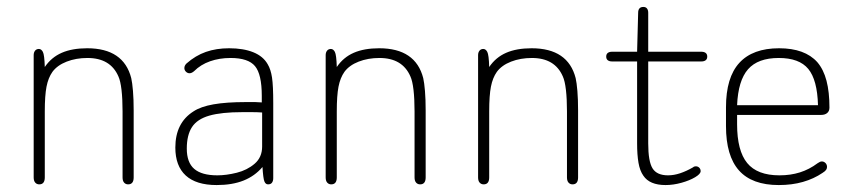

<svg xmlns="http://www.w3.org/2000/svg" viewBox="-20 -523 2457 553"><path d="M109 -330Q108 -365 103.5 -373.5Q99 -382 92 -382Q85 -382 81 -377Q77 -372 77 -364V-12Q77 -2 81.5 3Q86 8 93 8Q101 8 105 3Q109 -2 109 -12V-202Q109 -248 114 -273.5Q119 -299 131 -316Q145 -335 172 -345.5Q199 -356 232 -356Q298 -356 321 -303Q327 -290 330 -264Q333 -238 333 -202V-12Q333 -2 337.5 3Q342 8 349 8Q357 8 361 3Q365 -2 365 -12V-205Q365 -237 363 -261Q361 -285 358 -298Q336 -384 231 -384Q188 -384 158 -371Q128 -358 109 -330Z M734 -228Q723 -229 715 -229Q707 -229 701 -229Q695 -229 688 -229Q632 -229 595 -222.5Q558 -216 537 -202Q485 -169 485 -98Q485 -45 515 -17.5Q545 10 604 10Q649 10 681.5 -3Q714 -16 736 -42Q738 -9 741.5 -0.5Q745 8 752 8Q760 8 763.5 3Q767 -2 767 -10V-226Q767 -276 763.5 -299.5Q760 -323 751 -338Q738 -361 709.5 -372.5Q681 -384 640 -384Q603 -384 573 -373.5Q543 -363 517 -340Q511 -334 511 -327Q511 -321 515.5 -316.5Q520 -312 526 -312Q532 -312 539 -318Q558 -337 585 -346.5Q612 -356 644 -356Q695 -356 714.5 -332.5Q734 -309 734 -247ZM735 -199V-101Q735 -70 713.5 -51.5Q692 -33 662 -25.5Q632 -18 606 -18Q561 -18 539.5 -36.5Q518 -55 518 -95Q518 -134 533 -157Q548 -180 583 -190Q618 -200 678 -200Q692 -200 706.5 -200Q721 -200 735 -199Z M950 -330Q949 -365 944.5 -373.5Q940 -382 933 -382Q926 -382 922 -377Q918 -372 918 -364V-12Q918 -2 922.5 3Q927 8 934 8Q942 8 946 3Q950 -2 950 -12V-202Q950 -248 955 -273.5Q960 -299 972 -316Q986 -335 1013 -345.5Q1040 -356 1073 -356Q1139 -356 1162 -303Q1168 -290 1171 -264Q1174 -238 1174 -202V-12Q1174 -2 1178.5 3Q1183 8 1190 8Q1198 8 1202 3Q1206 -2 1206 -12V-205Q1206 -237 1204 -261Q1202 -285 1199 -298Q1177 -384 1072 -384Q1029 -384 999 -371Q969 -358 950 -330Z M1389 -330Q1388 -365 1383.5 -373.5Q1379 -382 1372 -382Q1365 -382 1361 -377Q1357 -372 1357 -364V-12Q1357 -2 1361.5 3Q1366 8 1373 8Q1381 8 1385 3Q1389 -2 1389 -12V-202Q1389 -248 1394 -273.5Q1399 -299 1411 -316Q1425 -335 1452 -345.5Q1479 -356 1512 -356Q1578 -356 1601 -303Q1607 -290 1610 -264Q1613 -238 1613 -202V-12Q1613 -2 1617.5 3Q1622 8 1629 8Q1637 8 1641 3Q1645 -2 1645 -12V-205Q1645 -237 1643 -261Q1641 -285 1638 -298Q1616 -384 1511 -384Q1468 -384 1438 -371Q1408 -358 1389 -330Z M1815 -346V-110Q1815 -77 1819 -54Q1823 -31 1833 -17Q1851 10 1897 10Q1919 10 1942.5 3.5Q1966 -3 1982 -12.5Q1998 -22 1998 -30Q1998 -36 1994 -40Q1990 -44 1984 -44Q1983 -44 1980.5 -43.5Q1978 -43 1976 -41Q1957 -30 1939 -24Q1921 -18 1904 -18Q1872 -18 1859.5 -38Q1847 -58 1847 -110V-346H2000Q2008 -346 2012.5 -349.5Q2017 -353 2017 -360Q2017 -367 2012.5 -370.5Q2008 -374 2000 -374H1847V-486Q1847 -494 1843.5 -498.5Q1840 -503 1833 -503Q1818 -503 1818 -486L1815 -374H1743Q1735 -374 1730.5 -370.5Q1726 -367 1726 -360Q1726 -353 1730.5 -349.5Q1735 -346 1743 -346Z M2103 -192H2345Q2356 -192 2362.5 -197.5Q2369 -203 2369 -213Q2369 -258 2360.5 -290.5Q2352 -323 2334 -344Q2298 -384 2224 -384Q2148 -384 2109.5 -342Q2071 -300 2071 -214V-160Q2071 -74 2108.5 -32Q2146 10 2223 10Q2261 10 2292.5 1Q2324 -8 2349 -25Q2357 -30 2359.5 -34Q2362 -38 2362 -42Q2362 -49 2357.5 -53.5Q2353 -58 2347 -58Q2342 -58 2335 -53Q2311 -35 2284 -26.5Q2257 -18 2225 -18Q2161 -18 2132 -53.5Q2103 -89 2103 -165ZM2336 -220H2103Q2106 -291 2134.5 -323.5Q2163 -356 2223 -356Q2282 -356 2308 -324.5Q2334 -293 2336 -220Z"/></svg>

Font: Beiruti ExtraLight
Style: Regular
Weight: 250
Designer: Arlette Boutros
Foundry: Boutros
Version: Version 1.41